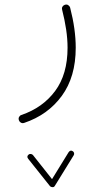

<svg xmlns="http://www.w3.org/2000/svg" viewBox="-20 -274 428 827"><path d="M293.5 377.4Q297.9 379.9 299.1 385.3Q300.3 390.6 297.4 395L216.3 526.4Q212.9 532.7 205.8 532.2Q198.7 531.7 195.3 527.8L101.6 410.2Q93.3 399.9 103.5 391.6Q107.4 388.2 113 389.2Q118.7 390.1 122.1 394L204.1 497.6L275.4 381.8Q283.2 370.6 293.5 377.4ZM258.3 -252.9Q267.1 -256.3 273.7 -252Q280.3 -247.6 282.2 -240.7Q306.2 -147.9 306.2 -68.4Q306.2 57.1 246.1 139.2Q186 221.2 84 255.4Q76.2 257.8 69.8 254.2Q63.5 250.5 61.5 244.1Q58.6 235.8 62.3 229.5Q65.9 223.1 72.3 221.2Q164.1 189.9 217.5 117.9Q271 45.9 271 -68.4Q271 -106 264.9 -147Q258.8 -188 247.6 -231.9Q245.6 -240.2 249.3 -245.6Q252.9 -251 258.3 -252.9Z"/></svg>

Font: Mikhak-FD ExtraLight
Style: Regular
Weight: 200
Designer: Amin Abedi
Version: Version 3.2